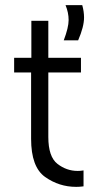

<svg xmlns="http://www.w3.org/2000/svg" viewBox="-20 -723 374 747"><path d="M307 -655Q307 -619 284 -566H228Q247 -616 247 -645Q247 -674 235 -703H300Q307 -678 307 -655ZM35 -441V-498H102V-642H168V-498H295V-441H168V-190Q168 -113 203.5 -85.5Q239 -58 282 -58Q292 -58 297.5 -59Q303 -60 305 -60V2Q303 2 295.5 3Q288 4 276 4Q210 4 155.5 -34.5Q101 -73 101 -183V-441Z"/></svg>

Font: Museo Sans Light
Style: Regular
Weight: 300
Designer: Jos Buivenga
Foundry: Jos Buivenga & Rosetta Type Foundry (extension, remastering)
Version: Version 3.600;PS 1.000;hotconv 1.0.88;makeotf.lib2.5.647800;